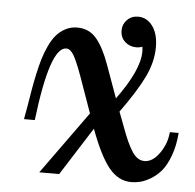

<svg xmlns="http://www.w3.org/2000/svg" viewBox="-45 -606 666 657"><g transform="rotate(5 288.0 -277.0)"><path d="M312 -386.2 352.1 -274.9Q428.2 -378.9 428.2 -441.9Q428.2 -451.7 426.8 -459Q417.5 -455.1 405.8 -455.1Q383.3 -455.1 367.2 -469.7Q351.1 -484.4 351.1 -507.8Q351.1 -529.8 366 -544.9Q380.9 -560.1 403.8 -560.1Q434.1 -560.1 453.6 -533.4Q473.1 -506.8 473.1 -460.9Q473.1 -410.6 447.8 -358.2Q422.4 -305.7 368.2 -231L388.2 -178.2Q408.2 -123 426 -96.4Q443.8 -69.8 467.8 -69.8Q496.1 -69.8 519.5 -103.3Q543 -136.7 545.9 -175.8H576.2Q572.8 -131.3 560.1 -97.2Q547.4 -63 531.5 -44.2Q515.6 -25.4 495.4 -13.4Q475.1 -1.5 459.5 2.2Q443.8 5.9 429.2 5.9Q384.8 5.9 352.3 -33.9Q319.8 -73.7 286.1 -165L181.2 0H112.8L268.1 -215.8L224.1 -339.8Q205.6 -391.1 193.8 -410.6Q182.1 -430.2 168 -430.2Q112.3 -430.2 82 -176.8H44.9Q48.3 -194.3 53.5 -224.9Q58.6 -255.4 62.5 -279.1Q66.4 -302.7 73 -333Q79.6 -363.3 86.4 -386.2Q93.3 -409.2 104.2 -432.6Q115.2 -456.1 128.2 -470.9Q141.1 -485.8 159.4 -495.4Q177.7 -504.9 199.2 -504.9Q240.2 -504.9 265.6 -474.9Q291 -444.8 312 -386.2Z"/></g></svg>

Font: Lobster Two
Style: Regular
Weight: 400
Designer: Pablo Impallari
Foundry: Pablo Impallari. www.impallari.com
Version: Version 1.006